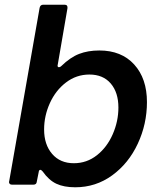

<svg xmlns="http://www.w3.org/2000/svg" viewBox="-20 -783 680 814"><path d="M161 -56Q155 -63 151 -63Q145 -63 144 -53L136 -13Q135 0 121 0H31Q24 0 20.5 -4.5Q17 -9 19 -15L148 -750Q151 -763 163 -763H254Q261 -763 264 -759Q267 -755 266 -748L225 -510L224 -505Q224 -498 230 -498Q235 -498 240 -503Q278 -540 315.5 -554.5Q353 -569 401 -569Q495 -569 549 -509.5Q603 -450 603 -350Q603 -257 564 -173.5Q525 -90 455.5 -39.5Q386 11 299 11Q251 11 219 -4Q187 -19 161 -56ZM482 -327Q482 -391 449.5 -429Q417 -467 359 -467Q304 -467 260 -433.5Q216 -400 191.5 -346Q167 -292 167 -234Q167 -170 201 -130.5Q235 -91 293 -91Q348 -91 391 -125Q434 -159 458 -214Q482 -269 482 -327Z"/></svg>

Font: Open Sauce Two SemiBold Italic
Style: Regular
Weight: 600
Italic angle: -10°
Designer: Alfredo Marco Pradil
Foundry: Creative Sauce Fz LLC
Version: Version 1.477